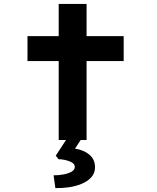

<svg xmlns="http://www.w3.org/2000/svg" viewBox="-20 -713 799 978"><path d="M279 0V-693H421V0ZM120 -402V-529H610V-402ZM262 245 253 180Q279 180 303.5 175.5Q328 171 344.5 161.5Q361 152 361 137Q361 124 347.5 115.5Q334 107 314.5 102.5Q295 98 278 98L264 80L332 -24H407L362 44Q407 51 435.5 75Q464 99 464 139Q464 169 445 190Q426 211 395.5 223.5Q365 236 330 241Q295 246 262 245Z"/></svg>

Font: Lexend Zetta SemiBold
Style: Regular
Weight: 600
Designer: Bonnie Shaver-Troup, Thomas Jockin
Foundry: Lexend
Version: Version 1.007